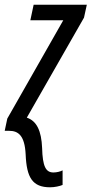

<svg xmlns="http://www.w3.org/2000/svg" viewBox="-56 -556 389 816"><path d="M157 240C177 240 198 235 210 230V168C201 173 185 177 171 177C139 177 125 152 123 73C120 0 100 -42 58 -56L301 -481L313 -536H87L73 -470H213L-25 -52L-36 0H-17C21 0 49 19 53 100C57 199 82 240 157 240Z"/></svg>

Font: Noto Sans ExtraCondensed
Style: Italic
Weight: 400
Width: 2
Italic angle: -12°
Designer: Monotype Design Team
Foundry: Monotype Imaging Inc.
Version: Version 2.013